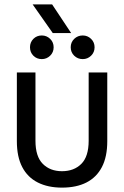

<svg xmlns="http://www.w3.org/2000/svg" viewBox="-20 -845 567 877"><path d="M263 12Q199 12 152.5 -11.5Q106 -35 81.5 -82Q57 -129 57 -200V-514H142V-202Q142 -130 175.5 -96.5Q209 -63 263 -63Q318 -63 351.5 -96.5Q385 -130 385 -202V-514H470V-200Q470 -129 445.5 -82Q421 -35 375 -11.5Q329 12 263 12ZM221 -694 129 -825H218L305 -694ZM171 -575Q148 -575 132.5 -590.5Q117 -606 117 -629Q117 -652 132.5 -667.5Q148 -683 171 -683Q193 -683 209 -667.5Q225 -652 225 -629Q225 -606 209 -590.5Q193 -575 171 -575ZM358 -575Q335 -575 319 -590.5Q303 -606 303 -629Q303 -652 319 -667.5Q335 -683 358 -683Q380 -683 396 -667.5Q412 -652 412 -629Q412 -606 396 -590.5Q380 -575 358 -575Z"/></svg>

Font: TikTok Sans 24pt
Style: Regular
Weight: 400
Version: Version 4.000